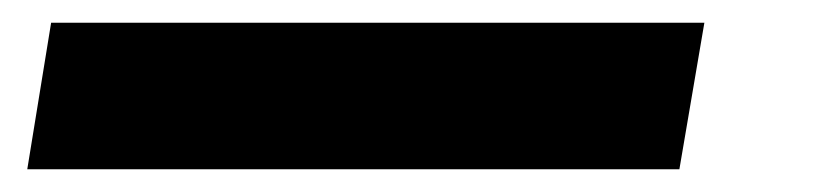

<svg xmlns="http://www.w3.org/2000/svg" viewBox="-20 19 724 169"><path d="M4 168 25 39H600L578 168Z"/></svg>

Font: DM Sans 17pt
Style: Bold Italic
Weight: 700
Italic angle: -10°
Version: Version 4.004;gftools[0.9.30]